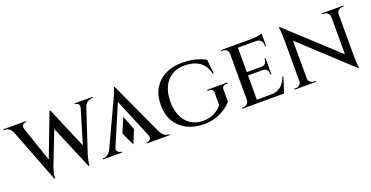

<svg xmlns="http://www.w3.org/2000/svg" viewBox="-41 -1225 3566 1846"><g transform="rotate(-20 1742.0 -302.0)"><path d="M51 -594H156L309 -147L285 12ZM474 -615 486 -531 316 -96Q316 -96 311 -79.5Q306 -63 300 -38Q294 -13 294 12H285L263 -85L465 -615ZM474 -615 668 -157 637 12 430 -479ZM832 -594 667 -96Q667 -96 662 -78.5Q657 -61 652 -36.5Q647 -12 646 12H637L620 -84L773 -594ZM754 -532Q764 -563 751.5 -576.5Q739 -590 723 -590H715V-600H900V-590Q900 -590 896.5 -590Q893 -590 893 -590Q864 -590 842.5 -574Q821 -558 812 -532ZM178 -532H76Q65 -558 45 -574Q25 -590 -5 -590Q-5 -590 -9 -590Q-13 -590 -13 -590V-600H218V-590H210Q194 -590 181 -576.5Q168 -563 178 -532Z M1169 -173 1112 -36 1049 -171 1112 -318ZM1132 -618 1414 -6H1305L1101 -498ZM941 -71Q930 -42 944 -26Q958 -10 976 -10H984V0H790V-10Q790 -10 794 -10Q798 -10 798 -10Q818 -10 840 -24Q862 -38 878 -71ZM1132 -618 1138 -532 913 -3H846L1082 -509Q1083 -511 1089 -524.5Q1095 -538 1102.5 -556Q1110 -574 1116.5 -591Q1123 -608 1124 -618ZM1279 -71H1385Q1400 -38 1422 -24Q1444 -10 1464 -10Q1464 -10 1468 -10Q1472 -10 1472 -10V0H1237V-10H1245Q1262 -10 1276 -26Q1290 -42 1279 -71Z M1819 -614Q1865 -614 1907.5 -607.5Q1950 -601 1988 -588.5Q2026 -576 2057 -558L2072 -411H2063Q2049 -471 2017.5 -508.5Q1986 -546 1939 -563.5Q1892 -581 1829 -581Q1755 -581 1700.5 -547Q1646 -513 1616.5 -449.5Q1587 -386 1587 -298Q1587 -213 1616 -150Q1645 -87 1698 -53Q1751 -19 1822 -19Q1860 -19 1895 -28.5Q1930 -38 1961 -58Q1992 -78 2016 -108L2017 -237Q2018 -256 2005.5 -266Q1993 -276 1972 -276H1958V-286H2165V-276H2152Q2107 -276 2107 -236V-112Q2085 -83 2043.5 -54Q2002 -25 1945 -5.5Q1888 14 1817 14Q1718 13 1644.5 -25Q1571 -63 1530 -133Q1489 -203 1489 -300Q1489 -398 1530 -468Q1571 -538 1645 -576Q1719 -614 1819 -614Z M2375 -600V0H2284V-600ZM2632 -34 2639 0H2373V-34ZM2590 -316V-282H2373V-316ZM2635 -600V-566H2373V-600ZM2691 -157 2642 0H2483L2516 -34Q2563 -34 2594.5 -49.5Q2626 -65 2647 -93Q2668 -121 2681 -157ZM2590 -284V-217H2579V-228Q2579 -251 2565.5 -266.5Q2552 -282 2526 -282V-284ZM2590 -381V-314H2526V-316Q2552 -316 2565.5 -332Q2579 -348 2579 -370V-381ZM2635 -569V-487H2625V-500Q2625 -529 2608 -547.5Q2591 -566 2561 -566V-569ZM2635 -616V-590L2524 -600Q2555 -600 2589 -605.5Q2623 -611 2635 -616ZM2286 -64 2297 0H2214V-10Q2214 -10 2220.5 -10Q2227 -10 2228 -10Q2252 -10 2267.5 -26Q2283 -42 2284 -64ZM2286 -537H2284Q2283 -560 2267.5 -575Q2252 -590 2228 -590Q2227 -590 2220.5 -590Q2214 -590 2214 -590V-600H2297Z M2820 -615 3385 -95 3395 14 2831 -508ZM2823 -62V0H2748V-10Q2748 -10 2756.5 -10Q2765 -10 2765 -10Q2788 -10 2804 -25Q2820 -40 2820 -62ZM2896 -62Q2896 -40 2912.5 -25Q2929 -10 2951 -10Q2951 -10 2959.5 -10Q2968 -10 2968 -10V0H2893V-62ZM2820 -615 2895 -527 2896 0H2820V-493Q2820 -544 2815.5 -579.5Q2811 -615 2811 -615ZM3395 -600V-111Q3395 -78 3397 -49.5Q3399 -21 3401.5 -3.5Q3404 14 3404 14H3395L3320 -75V-600ZM3392 -538V-600H3467V-590Q3467 -590 3458.5 -590Q3450 -590 3450 -590Q3428 -590 3411.5 -575Q3395 -560 3395 -538ZM3320 -538Q3319 -560 3303 -575Q3287 -590 3264 -590Q3264 -590 3255.5 -590Q3247 -590 3247 -590V-600H3322V-538Z"/></g></svg>

Font: Cinzel Eorzea
Style: Regular
Weight: 500
Designer: Natanael Gama
Version: Version 2.000